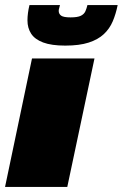

<svg xmlns="http://www.w3.org/2000/svg" viewBox="-20 -742 487 762"><path d="M0 0 107 -510H355L247 0ZM239 -561Q184 -561 151 -573.5Q118 -586 103.5 -608.5Q89 -631 89 -661Q89 -675 91 -690.5Q93 -706 97 -722H218Q217 -716 215 -710Q213 -704 213 -699Q213 -687 222.5 -680Q232 -673 260 -673Q288 -673 301 -679.5Q314 -686 319 -697.5Q324 -709 327 -722H447Q440 -687 427.5 -657.5Q415 -628 392 -606.5Q369 -585 332 -573Q295 -561 239 -561Z"/></svg>

Font: Saira Expanded Black
Style: Italic
Weight: 900
Width: 7
Italic angle: -12°
Designer: Hector Gatti with collaboration of the Omnibus-Type team
Foundry: Omnibus-Type
Version: Version 1.101